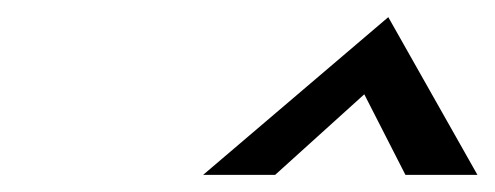

<svg xmlns="http://www.w3.org/2000/svg" viewBox="-20 -850 577 224"><path d="M217 -646H301L405 -740L453 -646H537L433 -830Z"/></svg>

Font: bitstorm
Style: ulcnobl
Weight: 400
Version: Version 0.2